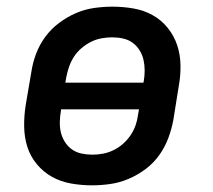

<svg xmlns="http://www.w3.org/2000/svg" viewBox="-20 -548 640 576"><path d="M256 8Q224 8 193 2.5Q162 -3 136 -17.5Q110 -32 90.5 -55.5Q71 -79 62 -107.5Q53 -136 52.5 -168Q52 -200 57 -232L74 -332Q78 -359 88 -386Q98 -413 115.5 -437Q133 -461 157 -479Q181 -497 207.5 -508.5Q234 -520 262 -524Q290 -528 317 -528Q350 -528 381 -522.5Q412 -517 438 -502.5Q464 -488 483 -464.5Q502 -441 511.5 -412.5Q521 -384 521.5 -352Q522 -320 516 -288L500 -188Q495 -161 485 -134Q475 -107 458 -83Q441 -59 417 -41Q393 -23 366 -11.5Q339 0 311 4Q283 8 256 8ZM176 -300H410L411 -303Q414 -320 414 -336.5Q414 -353 410.5 -368.5Q407 -384 398.5 -397.5Q390 -411 377.5 -420Q365 -429 349 -432.5Q333 -436 316 -436Q301 -436 284.5 -433Q268 -430 253 -422.5Q238 -415 224.5 -403.5Q211 -392 202 -378Q193 -364 187.5 -348.5Q182 -333 179 -317ZM257 -84Q273 -84 289 -87Q305 -90 320.5 -97.5Q336 -105 349 -116.5Q362 -128 371.5 -142Q381 -156 386.5 -171.5Q392 -187 394 -203L397 -220H163V-217Q160 -200 159.5 -183.5Q159 -167 162.5 -151.5Q166 -136 174.5 -122.5Q183 -109 195.5 -100Q208 -91 224 -87.5Q240 -84 257 -84Z"/></svg>

Font: Iosevka SS04 SmBd Ex Obl
Style: Regular
Weight: 600
Width: 7
Italic angle: -9°
Monospace: yes
Designer: Belleve Invis
Foundry: Belleve Invis
Version: Version 19.0.0; ttfautohint (v1.8.4)